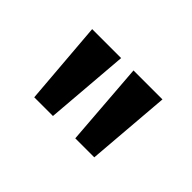

<svg xmlns="http://www.w3.org/2000/svg" viewBox="-51 -750 450 450"><g transform="rotate(45 173.5 -525.5)"><path d="M210 -421 194 -630H290L273 -421ZM74 -421 57 -630H153L136 -421Z"/></g></svg>

Font: Alumni Sans Thin
Style: Bold
Weight: 700
Version: Version 1.018